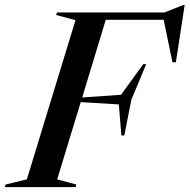

<svg xmlns="http://www.w3.org/2000/svg" viewBox="-62 -766 776 786"><path d="M172 -31.5 250.5 -10.5 247.5 0H-42.5L-39 -10.5L48 -32L247 -683.5L168 -704.5L171 -715H611L688.5 -745.5H694L658 -511H644L608 -685H371L274.5 -367L433.5 -378L524.5 -503.5H536.5L475.5 -357L447 -211.5H435L424.5 -338.5L268.5 -348Z"/></svg>

Font: Newsreader Display Medium
Style: Italic
Weight: 500
Italic angle: -17°
Designer: Hugues Gentile
Foundry: Production Type
Version: Version 1.001